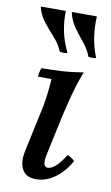

<svg xmlns="http://www.w3.org/2000/svg" viewBox="-82 -733 458 792"><g transform="rotate(10 147.0 -337.5)"><path d="M127 15Q84 15 68.5 -15Q53 -45 63 -92L99 -260Q106 -290 110.5 -321.5Q115 -353 119 -403H62Q62 -411 64.5 -422Q67 -433 70 -440Q109 -440 153 -442.5Q197 -445 245 -453Q234 -427 223 -391Q212 -355 203.5 -320Q195 -285 189 -260L153 -92Q148 -69 150.5 -54.5Q153 -40 167 -40Q181 -40 198.5 -55Q216 -70 239 -106Q248 -102 255 -97.5Q262 -93 269 -86Q245 -41 207 -13Q169 15 127 15ZM153 -690H258Q256 -647 261.5 -606.5Q267 -566 285 -520Q268 -517 253 -520Q241 -551 219.5 -576.5Q198 -602 179 -629Q160 -656 153 -690ZM23 -690H128Q127 -647 135 -606.5Q143 -566 165 -520Q148 -517 133 -520Q120 -551 96.5 -576.5Q73 -602 52 -629Q31 -656 23 -690Z"/></g></svg>

Font: Poltawski Nowy
Style: Italic
Weight: 400
Italic angle: -12°
Designer: Adam Pótawski, Mateusz Machalski, Borys Kosmynka, Ania Wieluska
Foundry: Capitalics.wtf
Version: Version 1.001;gftools[0.9.25]